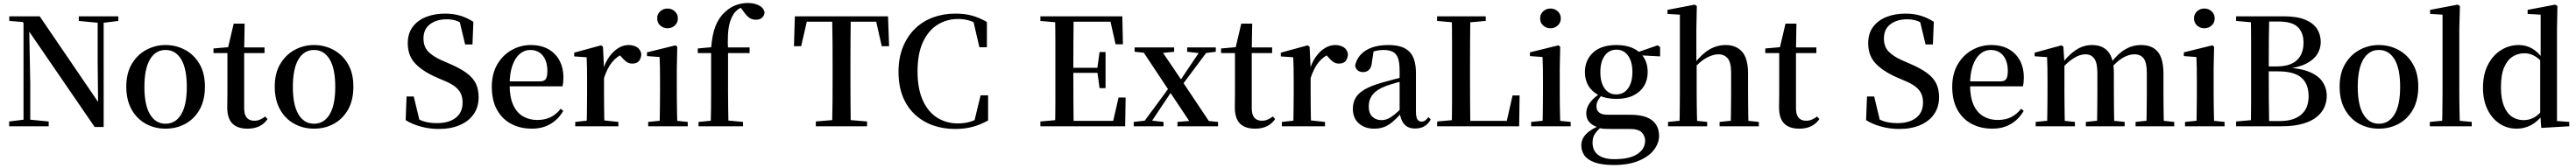

<svg xmlns="http://www.w3.org/2000/svg" viewBox="-20 -844 17198 1123"><path d="M41 0V-32L146 -45H171L305 -32V0ZM137 0V-710H174L182 -285V0ZM506 -704V-735H770V-704L665 -691H641ZM612 5 164 -649 161 -652 132 -697 42 -704V-735H245L653 -136L635 -129L632 -427V-735H672V5Z M1085 16Q1012 16 952.5 -17Q893 -50 858 -113Q823 -176 823 -265Q823 -354 859.5 -416Q896 -478 956 -510.5Q1016 -543 1085 -543Q1155 -543 1215 -511Q1275 -479 1311.5 -417Q1348 -355 1348 -265Q1348 -175 1313 -112.5Q1278 -50 1218.5 -17Q1159 16 1085 16ZM1085 -17Q1152 -17 1189.5 -79.5Q1227 -142 1227 -263Q1227 -385 1189.5 -447.5Q1152 -510 1085 -510Q1019 -510 981.5 -447.5Q944 -385 944 -263Q944 -142 981.5 -79.5Q1019 -17 1085 -17Z M1554 -489V-527H1746V-489ZM1632 16Q1565 16 1531 -18.5Q1497 -53 1497 -126Q1497 -152 1497.5 -173Q1498 -194 1498 -223V-489H1405V-520L1519 -530L1500 -516L1540 -686H1613L1610 -511V-500V-121Q1610 -77 1627.5 -57Q1645 -37 1677 -37Q1698 -37 1714.5 -44Q1731 -51 1751 -65L1766 -48Q1745 -17 1712 -0.5Q1679 16 1632 16Z M2076 16Q2003 16 1943.5 -17Q1884 -50 1849 -113Q1814 -176 1814 -265Q1814 -354 1850.5 -416Q1887 -478 1947 -510.5Q2007 -543 2076 -543Q2146 -543 2206 -511Q2266 -479 2302.5 -417Q2339 -355 2339 -265Q2339 -175 2304 -112.5Q2269 -50 2209.5 -17Q2150 16 2076 16ZM2076 -17Q2143 -17 2180.5 -79.5Q2218 -142 2218 -263Q2218 -385 2180.5 -447.5Q2143 -510 2076 -510Q2010 -510 1972.5 -447.5Q1935 -385 1935 -263Q1935 -142 1972.5 -79.5Q2010 -17 2076 -17Z M2908 18Q2846 18 2787 1.5Q2728 -15 2688 -41L2694 -199H2742L2785 -20L2730 -45L2721 -80Q2770 -45 2808 -33Q2846 -21 2898 -21Q2976 -21 3022 -56.5Q3068 -92 3068 -159Q3068 -194 3055.5 -220Q3043 -246 3015 -267Q2987 -288 2937 -308L2893 -327Q2800 -368 2751 -420.5Q2702 -473 2702 -555Q2702 -620 2734.5 -664Q2767 -708 2823.5 -730.5Q2880 -753 2950 -753Q3008 -753 3054.5 -738.5Q3101 -724 3140 -698L3134 -547H3085L3044 -718L3102 -693L3108 -656Q3067 -689 3035.5 -702Q3004 -715 2962 -715Q2894 -715 2850.5 -682Q2807 -649 2807 -587Q2807 -532 2838.5 -499.5Q2870 -467 2926 -442L2974 -421Q3050 -389 3094 -356.5Q3138 -324 3156.5 -285.5Q3175 -247 3175 -193Q3175 -130 3143 -82.5Q3111 -35 3051 -8.5Q2991 18 2908 18Z M3531 16Q3453 16 3392.5 -16Q3332 -48 3297.5 -110.5Q3263 -173 3263 -264Q3263 -351 3299.5 -413.5Q3336 -476 3395.5 -509.5Q3455 -543 3523 -543Q3593 -543 3642 -514.5Q3691 -486 3716 -437.5Q3741 -389 3741 -328Q3741 -292 3735 -267H3313V-300H3584Q3613 -300 3623.5 -316Q3634 -332 3634 -369Q3634 -434 3603.5 -472Q3573 -510 3519 -510Q3481 -510 3450 -484Q3419 -458 3400.5 -406Q3382 -354 3382 -277Q3382 -195 3405.5 -143Q3429 -91 3471 -66.5Q3513 -42 3566 -42Q3619 -42 3657 -61.5Q3695 -81 3723 -117L3740 -103Q3708 -47 3655 -15.5Q3602 16 3531 16Z M3820 0V-29L3929 -41H3996L4108 -29V0ZM3896 0Q3897 -25 3897.5 -66.5Q3898 -108 3898.5 -153Q3899 -198 3899 -232V-301Q3899 -352 3898.5 -388.5Q3898 -425 3896 -461L3813 -467V-492L3992 -541L4005 -532L4012 -390V-389V-232Q4012 -198 4012.5 -153Q4013 -108 4013.5 -66.5Q4014 -25 4015 0ZM4011 -320 3983 -377H4006Q4021 -429 4048 -466Q4075 -503 4108 -523Q4141 -543 4175 -543Q4207 -543 4230.5 -529.5Q4254 -516 4261 -485Q4261 -456 4246.5 -437.5Q4232 -419 4201 -419Q4179 -419 4162 -431Q4145 -443 4127 -465L4104 -490L4144 -486Q4097 -467 4065.5 -428Q4034 -389 4011 -320Z M4307 0V-29L4415 -40H4464L4571 -29V0ZM4383 0Q4384 -25 4384.5 -66.5Q4385 -108 4385.5 -153Q4386 -198 4386 -232V-300Q4386 -350 4385.5 -388.5Q4385 -427 4383 -463L4299 -469V-494L4489 -541L4501 -532L4498 -385V-232Q4498 -198 4498.5 -153Q4499 -108 4500 -66.5Q4501 -25 4502 0ZM4436 -655Q4408 -655 4387.5 -673.5Q4367 -692 4367 -721Q4367 -750 4387.5 -768.5Q4408 -787 4436 -787Q4464 -787 4484.5 -768.5Q4505 -750 4505 -721Q4505 -692 4484.5 -673.5Q4464 -655 4436 -655Z M4643 0V-29L4757 -40H4823L4940 -29V0ZM4724 0Q4726 -58 4726.5 -116.5Q4727 -175 4727 -232V-489H4638V-520L4767 -532L4727 -511V-520Q4734 -615 4757 -671.5Q4780 -728 4819 -763Q4854 -796 4893 -810Q4932 -824 4972 -824Q5012 -824 5043.5 -809.5Q5075 -795 5084 -763Q5083 -741 5068 -726.5Q5053 -712 5025 -712Q5002 -712 4982.5 -725Q4963 -738 4943 -768L4917 -802V-811H4961V-803Q4935 -800 4912.5 -785Q4890 -770 4877 -750Q4860 -723 4851 -690Q4842 -657 4839.5 -611.5Q4837 -566 4840 -503V-232Q4840 -175 4841 -116.5Q4842 -58 4843 0ZM4784 -489V-527H4984V-489Z M5426 0V-32L5580 -45H5612L5768 -32V0ZM5535 0Q5537 -85 5537.5 -170.5Q5538 -256 5538 -342V-393Q5538 -479 5537.5 -564.5Q5537 -650 5535 -735H5659Q5658 -651 5657.5 -565Q5657 -479 5657 -393V-343Q5657 -257 5657.5 -171.5Q5658 -86 5659 0ZM5280 -535 5286 -735H5908L5915 -535H5866L5821 -735L5877 -699H5317L5374 -735L5328 -535Z M6356 18Q6274 18 6205.5 -7Q6137 -32 6085.5 -80.5Q6034 -129 6006 -200Q5978 -271 5978 -364Q5978 -456 6007 -528.5Q6036 -601 6087.5 -651.5Q6139 -702 6208 -727.5Q6277 -753 6357 -753Q6422 -753 6471 -739Q6520 -725 6568 -697V-528H6518L6474 -717L6537 -696V-662Q6497 -691 6459 -704Q6421 -717 6375 -717Q6298 -717 6236.5 -677.5Q6175 -638 6140 -560.5Q6105 -483 6105 -367Q6105 -251 6140 -173.5Q6175 -96 6236 -57.5Q6297 -19 6375 -19Q6420 -19 6460.5 -31.5Q6501 -44 6542 -75V-40L6481 -21L6526 -207H6576V-39Q6527 -11 6474 3.5Q6421 18 6356 18Z M6925 0V-32L7072 -45H7085V0ZM7023 0Q7025 -85 7025 -170.5Q7025 -256 7025 -342V-393Q7025 -479 7025 -564.5Q7025 -650 7023 -735H7147Q7146 -651 7145.5 -564Q7145 -477 7145 -384V-359Q7145 -261 7145.5 -173.5Q7146 -86 7147 0ZM7085 0V-36H7464L7404 -6L7447 -192H7494L7491 0ZM7085 -357V-391H7329V-357ZM7320 -255 7305 -366V-387L7320 -496H7360V-255ZM6925 -704V-735H7085V-691H7072ZM7427 -548 7386 -731 7445 -699H7085V-735H7472L7476 -548Z M7548 0V-29L7636 -39H7661L7747 -29V0ZM7594 0 7815 -300 7837 -280H7833L7739 -140L7646 0ZM7840 0V-29L7971 -40H8001L8111 -29V0ZM7845 -240 7824 -262H7829L7918 -395L8007 -527H8059ZM7942 0 7787 -233 7592 -527H7719L7870 -304L8073 0ZM7554 -498V-527H7818V-498L7712 -487H7659ZM7905 -498V-527H8096V-498L8017 -488H7992Z M8280 -489V-527H8472V-489ZM8358 16Q8291 16 8257 -18.5Q8223 -53 8223 -126Q8223 -152 8223.5 -173Q8224 -194 8224 -223V-489H8131V-520L8245 -530L8226 -516L8266 -686H8339L8336 -511V-500V-121Q8336 -77 8353.5 -57Q8371 -37 8403 -37Q8424 -37 8440.5 -44Q8457 -51 8477 -65L8492 -48Q8471 -17 8438 -0.5Q8405 16 8358 16Z M8537 0V-29L8646 -41H8713L8825 -29V0ZM8613 0Q8614 -25 8614.5 -66.5Q8615 -108 8615.5 -153Q8616 -198 8616 -232V-301Q8616 -352 8615.5 -388.5Q8615 -425 8613 -461L8530 -467V-492L8709 -541L8722 -532L8729 -390V-389V-232Q8729 -198 8729.5 -153Q8730 -108 8730.5 -66.5Q8731 -25 8732 0ZM8728 -320 8700 -377H8723Q8738 -429 8765 -466Q8792 -503 8825 -523Q8858 -543 8892 -543Q8924 -543 8947.5 -529.5Q8971 -516 8978 -485Q8978 -456 8963.5 -437.5Q8949 -419 8918 -419Q8896 -419 8879 -431Q8862 -443 8844 -465L8821 -490L8861 -486Q8814 -467 8782.5 -428Q8751 -389 8728 -320Z M9152 16Q9091 16 9051 -19Q9011 -54 9011 -117Q9011 -158 9029 -189.5Q9047 -221 9089.5 -246Q9132 -271 9203 -291Q9244 -303 9292 -315.5Q9340 -328 9380 -337V-312Q9340 -302 9299.5 -290.5Q9259 -279 9229 -268Q9171 -246 9144 -212.5Q9117 -179 9117 -133Q9117 -87 9141 -64Q9165 -41 9203 -41Q9222 -41 9242 -49Q9262 -57 9288 -77.5Q9314 -98 9349 -135L9362 -84H9332Q9302 -52 9276 -29.5Q9250 -7 9220.5 4.5Q9191 16 9152 16ZM9426 15Q9378 15 9353 -15Q9328 -45 9323 -96V-99V-372Q9323 -426 9312 -456Q9301 -486 9277 -498Q9253 -510 9214 -510Q9187 -510 9159 -503Q9131 -496 9096 -480L9150 -506L9138 -428Q9135 -392 9118.5 -377Q9102 -362 9080 -362Q9036 -362 9026 -404Q9038 -468 9095.5 -505.5Q9153 -543 9249 -543Q9344 -543 9388 -499Q9432 -455 9432 -356V-100Q9432 -60 9442 -45.5Q9452 -31 9470 -31Q9482 -31 9492 -37.5Q9502 -44 9515 -61L9531 -46Q9514 -15 9488.5 0Q9463 15 9426 15Z M9573 0 9574 -32 9720 -45H9734L9733 0ZM9671 0Q9673 -85 9673 -168.5Q9673 -252 9673 -327V-393Q9673 -479 9673 -565Q9673 -651 9671 -735H9795Q9794 -651 9793.5 -565Q9793 -479 9793 -390V-330Q9793 -254 9793.5 -170Q9794 -86 9795 0ZM9733 0 9734 -36H10090L10032 -7L10077 -206H10124L10121 0ZM9573 -704V-735H9898V-704L9749 -691H9720Z M10201 0V-29L10309 -40H10358L10465 -29V0ZM10277 0Q10278 -25 10278.5 -66.5Q10279 -108 10279.5 -153Q10280 -198 10280 -232V-300Q10280 -350 10279.5 -388.5Q10279 -427 10277 -463L10193 -469V-494L10383 -541L10395 -532L10392 -385V-232Q10392 -198 10392.5 -153Q10393 -108 10394 -66.5Q10395 -25 10396 0ZM10330 -655Q10302 -655 10281.5 -673.5Q10261 -692 10261 -721Q10261 -750 10281.5 -768.5Q10302 -787 10330 -787Q10358 -787 10378.5 -768.5Q10399 -750 10399 -721Q10399 -692 10378.5 -673.5Q10358 -655 10330 -655Z M10754 259Q10673 259 10625 241.5Q10577 224 10556.5 194.5Q10536 165 10536 128Q10536 84 10570 50Q10604 16 10671 -9L10675 -1Q10643 27 10627 50.5Q10611 74 10611 109Q10611 164 10649 192Q10687 220 10756 220Q10859 220 10910.5 185.5Q10962 151 10962 96Q10962 66 10940 42Q10918 18 10860 18H10741Q10710 18 10689 17Q10668 16 10649 10V7Q10569 -16 10569 -87Q10569 -120 10589.5 -152Q10610 -184 10660 -219V-228L10681 -218Q10658 -192 10647.5 -173.5Q10637 -155 10637 -132Q10637 -107 10655 -92Q10673 -77 10713 -77H10860Q10929 -77 10972 -60Q11015 -43 11035 -11Q11055 21 11055 64Q11055 113 11020.5 158Q10986 203 10918.5 231Q10851 259 10754 259ZM10770 -183Q10702 -183 10655.5 -206Q10609 -229 10584.5 -269Q10560 -309 10560 -362Q10560 -442 10614.5 -492.5Q10669 -543 10770 -543Q10824 -543 10864.5 -528.5Q10905 -514 10930 -488L10933 -485Q10979 -439 10979 -362Q10979 -309 10954.5 -269Q10930 -229 10883.5 -206Q10837 -183 10770 -183ZM10769 -213Q10820 -213 10848.5 -254Q10877 -295 10877 -362Q10877 -432 10848 -472Q10819 -512 10771 -512Q10721 -512 10692 -471.5Q10663 -431 10663 -362Q10663 -294 10691 -253.5Q10719 -213 10769 -213ZM10898 -476V-492H10904L11045 -541L11062 -530V-467Z M11115 0V-29L11222 -40H11272L11376 -29V0ZM11191 0Q11192 -25 11192.5 -66.5Q11193 -108 11193.5 -153Q11194 -198 11194 -232V-746L11111 -751V-778L11293 -813L11307 -804L11304 -647V-430L11306 -417V-232Q11306 -198 11306.5 -153Q11307 -108 11308 -66.5Q11309 -25 11310 0ZM11459 0V-29L11564 -40H11614L11721 -29V0ZM11533 0Q11534 -25 11534.5 -66Q11535 -107 11535.5 -152Q11536 -197 11536 -232V-359Q11536 -427 11513 -454Q11490 -481 11451 -481Q11417 -481 11373.5 -458.5Q11330 -436 11280 -379L11256 -418H11289Q11341 -484 11391.5 -513.5Q11442 -543 11500 -543Q11569 -543 11609 -498.5Q11649 -454 11649 -351V-232Q11649 -197 11649.5 -152Q11650 -107 11650.5 -66Q11651 -25 11652 0Z M11913 -489V-527H12105V-489ZM11991 16Q11924 16 11890 -18.5Q11856 -53 11856 -126Q11856 -152 11856.5 -173Q11857 -194 11857 -223V-489H11764V-520L11878 -530L11859 -516L11899 -686H11972L11969 -511V-500V-121Q11969 -77 11986.5 -57Q12004 -37 12036 -37Q12057 -37 12073.5 -44Q12090 -51 12110 -65L12125 -48Q12104 -17 12071 -0.5Q12038 16 11991 16Z M12657 18Q12595 18 12536 1.5Q12477 -15 12437 -41L12443 -199H12491L12534 -20L12479 -45L12470 -80Q12519 -45 12557 -33Q12595 -21 12647 -21Q12725 -21 12771 -56.5Q12817 -92 12817 -159Q12817 -194 12804.5 -220Q12792 -246 12764 -267Q12736 -288 12686 -308L12642 -327Q12549 -368 12500 -420.5Q12451 -473 12451 -555Q12451 -620 12483.5 -664Q12516 -708 12572.5 -730.5Q12629 -753 12699 -753Q12757 -753 12803.5 -738.5Q12850 -724 12889 -698L12883 -547H12834L12793 -718L12851 -693L12857 -656Q12816 -689 12784.5 -702Q12753 -715 12711 -715Q12643 -715 12599.5 -682Q12556 -649 12556 -587Q12556 -532 12587.5 -499.5Q12619 -467 12675 -442L12723 -421Q12799 -389 12843 -356.5Q12887 -324 12905.5 -285.5Q12924 -247 12924 -193Q12924 -130 12892 -82.5Q12860 -35 12800 -8.5Q12740 18 12657 18Z M13280 16Q13202 16 13141.5 -16Q13081 -48 13046.5 -110.5Q13012 -173 13012 -264Q13012 -351 13048.5 -413.5Q13085 -476 13144.5 -509.5Q13204 -543 13272 -543Q13342 -543 13391 -514.5Q13440 -486 13465 -437.5Q13490 -389 13490 -328Q13490 -292 13484 -267H13062V-300H13333Q13362 -300 13372.5 -316Q13383 -332 13383 -369Q13383 -434 13352.5 -472Q13322 -510 13268 -510Q13230 -510 13199 -484Q13168 -458 13149.5 -406Q13131 -354 13131 -277Q13131 -195 13154.5 -143Q13178 -91 13220 -66.5Q13262 -42 13315 -42Q13368 -42 13406 -61.5Q13444 -81 13472 -117L13489 -103Q13457 -47 13404 -15.5Q13351 16 13280 16Z M13569 0V-29L13676 -40H13726L13831 -29V0ZM13645 0Q13646 -25 13646.5 -66.5Q13647 -108 13647.5 -153Q13648 -198 13648 -232V-302Q13648 -352 13647.5 -388.5Q13647 -425 13645 -462L13562 -468V-492L13741 -541L13754 -532L13761 -420V-417V-232Q13761 -198 13761.5 -153Q13762 -108 13762.5 -66.5Q13763 -25 13764 0ZM13904 0V-29L14008 -40H14059L14163 -29V0ZM13978 0Q13979 -25 13979.5 -66Q13980 -107 13980.5 -152Q13981 -197 13981 -232V-354Q13981 -423 13960.5 -452Q13940 -481 13901 -481Q13864 -481 13822 -454.5Q13780 -428 13735 -376L13728 -417H13743Q13789 -478 13838.5 -510.5Q13888 -543 13946 -543Q14016 -543 14053.5 -498Q14091 -453 14091 -353V-232Q14091 -197 14091.5 -152Q14092 -107 14092.5 -66Q14093 -25 14094 0ZM14236 0V-29L14337 -40H14389L14494 -29V0ZM14308 0Q14309 -25 14309.5 -66Q14310 -107 14310.5 -152Q14311 -197 14311 -232V-354Q14311 -426 14290 -453.5Q14269 -481 14228 -481Q14191 -481 14150.5 -457.5Q14110 -434 14065 -380L14056 -425H14072Q14119 -487 14168 -515Q14217 -543 14272 -543Q14347 -543 14384.5 -497.5Q14422 -452 14422 -351V-232Q14422 -197 14422.5 -152Q14423 -107 14423.5 -66Q14424 -25 14425 0Z M14566 0V-29L14674 -40H14723L14830 -29V0ZM14642 0Q14643 -25 14643.5 -66.5Q14644 -108 14644.5 -153Q14645 -198 14645 -232V-300Q14645 -350 14644.5 -388.5Q14644 -427 14642 -463L14558 -469V-494L14748 -541L14760 -532L14757 -385V-232Q14757 -198 14757.5 -153Q14758 -108 14759 -66.5Q14760 -25 14761 0ZM14695 -655Q14667 -655 14646.5 -673.5Q14626 -692 14626 -721Q14626 -750 14646.5 -768.5Q14667 -787 14695 -787Q14723 -787 14743.5 -768.5Q14764 -750 14764 -721Q14764 -692 14743.5 -673.5Q14723 -655 14695 -655Z M14907 0V-32L15054 -45H15067V0ZM15005 0Q15007 -86 15007 -173.5Q15007 -261 15007 -349V-396Q15007 -481 15007 -566Q15007 -651 15005 -735H15128Q15126 -652 15125.5 -566.5Q15125 -481 15125 -392V-372Q15125 -268 15125.5 -177.5Q15126 -87 15128 0ZM15067 0V-35H15201Q15291 -35 15341 -77.5Q15391 -120 15391 -200Q15391 -284 15342 -325.5Q15293 -367 15187 -367H15067V-400H15178Q15268 -400 15312.5 -441.5Q15357 -483 15357 -559Q15357 -626 15319 -663Q15281 -700 15192 -700H15067V-735H15224Q15312 -735 15366.5 -713Q15421 -691 15446.5 -652Q15472 -613 15472 -562Q15472 -520 15449 -482.5Q15426 -445 15374.5 -418.5Q15323 -392 15235 -383L15239 -393Q15337 -388 15397 -363Q15457 -338 15484.5 -296.5Q15512 -255 15512 -202Q15512 -164 15496.5 -128Q15481 -92 15446 -63Q15411 -34 15352.5 -17Q15294 0 15208 0ZM14907 -704V-735H15067V-691H15054Z M15860 16Q15787 16 15727.5 -17Q15668 -50 15633 -113Q15598 -176 15598 -265Q15598 -354 15634.5 -416Q15671 -478 15731 -510.5Q15791 -543 15860 -543Q15930 -543 15990 -511Q16050 -479 16086.5 -417Q16123 -355 16123 -265Q16123 -175 16088 -112.5Q16053 -50 15993.5 -17Q15934 16 15860 16ZM15860 -17Q15927 -17 15964.5 -79.5Q16002 -142 16002 -263Q16002 -385 15964.5 -447.5Q15927 -510 15860 -510Q15794 -510 15756.5 -447.5Q15719 -385 15719 -263Q15719 -142 15756.5 -79.5Q15794 -17 15860 -17Z M16200 0V-29L16314 -40H16363L16480 -29V0ZM16282 0Q16283 -34 16283.5 -73.5Q16284 -113 16284.5 -154.5Q16285 -196 16285 -232V-746L16202 -751V-778L16386 -813L16401 -804L16397 -647V-232Q16397 -196 16397.5 -154.5Q16398 -113 16399 -73.5Q16400 -34 16401 0Z M16780 16Q16716 16 16665 -18Q16614 -52 16584.5 -113.5Q16555 -175 16555 -258Q16555 -346 16587.5 -410Q16620 -474 16674.5 -508.5Q16729 -543 16794 -543Q16842 -543 16882.5 -520Q16923 -497 16958 -447H16968L16952 -426Q16922 -459 16892.5 -473.5Q16863 -488 16832 -488Q16789 -488 16753.5 -466Q16718 -444 16696.5 -394.5Q16675 -345 16675 -262Q16675 -184 16695 -135Q16715 -86 16749 -63.5Q16783 -41 16826 -41Q16861 -41 16891 -56Q16921 -71 16950 -105L16967 -81H16957Q16923 -34 16878.5 -9Q16834 16 16780 16ZM16944 11 16937 -84V-87V-446L16940 -457V-746L16853 -751V-778L17037 -813L17052 -804L17049 -649V-35L17131 -29V0Z"/></svg>

Font: Noto Serif TC ExtraLight SemiBold
Style: Regular
Weight: 600
Version: Version 2.003-H1;hotconv 1.1.1;makeotfexe 2.6.0